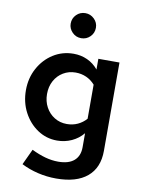

<svg xmlns="http://www.w3.org/2000/svg" viewBox="-103 -821 824 1110"><g transform="rotate(10 309.0 -266.5)"><path d="M305 219Q250 219 197.5 206.5Q145 194 100 171L143 79Q186 100 224.5 110.5Q263 121 300 121Q361 121 393 93.5Q425 66 425 14V-68Q398 -35 358 -16.5Q318 2 272 2Q209 2 157.5 -32.5Q106 -67 75.5 -125Q45 -183 45 -254Q45 -325 76.5 -383Q108 -441 161.5 -475Q215 -509 281 -509Q324 -509 361.5 -492Q399 -475 426 -442V-505H550V14Q550 113 487 166Q424 219 305 219ZM311 -102Q346 -102 375 -115.5Q404 -129 425 -153V-353Q403 -378 374 -391Q345 -404 311 -404Q271 -404 238.5 -384.5Q206 -365 187.5 -331Q169 -297 169 -253Q169 -211 187.5 -176.5Q206 -142 238.5 -122Q271 -102 311 -102ZM307 -605Q276 -605 254.5 -627Q233 -649 233 -678Q233 -709 254.5 -730.5Q276 -752 307 -752Q337 -752 359 -730.5Q381 -709 381 -679Q381 -648 359.5 -626.5Q338 -605 307 -605Z"/></g></svg>

Font: Red Hat Text SemiBold
Style: Regular
Weight: 600
Designer: Pentagram, MCKL
Foundry: MCKL
Version: Version 1.030